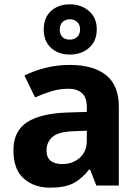

<svg xmlns="http://www.w3.org/2000/svg" viewBox="-20 -857 644 887"><path d="M302 -557Q412 -557 470.5 -509.5Q529 -462 529 -364V0H425L396 -74H392Q357 -30 318 -10Q279 10 211 10Q138 10 90 -32Q42 -74 42 -163Q42 -250 103 -291Q164 -332 286 -337L381 -340V-364Q381 -407 358.5 -427Q336 -447 296 -447Q256 -447 218 -435.5Q180 -424 142 -407L93 -508Q136 -530 190 -543.5Q244 -557 302 -557ZM381 -253 323 -251Q251 -249 223 -225Q195 -201 195 -162Q195 -128 215 -113.5Q235 -99 267 -99Q315 -99 348 -127.5Q381 -156 381 -208ZM303 -605Q249 -605 215.5 -636Q182 -667 182 -721Q182 -775 215.5 -806Q249 -837 303 -837Q355 -837 391 -806Q427 -775 427 -722Q427 -667 391.5 -636Q356 -605 303 -605ZM303 -674Q323 -674 336.5 -686.5Q350 -699 350 -721Q350 -743 336.5 -755.5Q323 -768 303 -768Q283 -768 269.5 -755.5Q256 -743 256 -721Q256 -699 268 -686.5Q280 -674 303 -674Z"/></svg>

Font: Noto Sans
Style: Bold
Weight: 700
Designer: Monotype Design Team
Foundry: Monotype Imaging Inc.
Version: Version 2.000;GOOG;noto-source:20170915:90ef993387c0; ttfaut